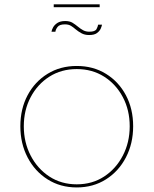

<svg xmlns="http://www.w3.org/2000/svg" viewBox="-20 -834 690 863"><path d="M325 8.5Q251 8.5 193.8 -27.8Q136.5 -64 104 -126.5Q71.5 -189 71.5 -266.5Q71.5 -344.5 104 -405.8Q136.5 -467 193.8 -502.2Q251 -537.5 325 -537.5Q399 -537.5 456.2 -502.2Q513.5 -467 546 -405.8Q578.5 -344.5 578.5 -266.5Q578.5 -189 546 -126.5Q513.5 -64 456.2 -27.8Q399 8.5 325 8.5ZM325 -5.5Q394.5 -5.5 448 -40.5Q501.5 -75.5 532.2 -134.8Q563 -194 563 -266.5Q563 -339 532.2 -397.2Q501.5 -455.5 448 -489.5Q394.5 -523.5 325 -523.5Q255.5 -523.5 202 -489.5Q148.5 -455.5 117.8 -397.2Q87 -339 87 -266.5Q87 -194 117.8 -134.8Q148.5 -75.5 202 -40.5Q255.5 -5.5 325 -5.5ZM438.5 -723Q437.5 -716.5 432.8 -705.5Q428 -694.5 416 -685.5Q404 -676.5 380.5 -676.5Q361 -676.5 346.2 -684.5Q331.5 -692.5 319 -703Q309.5 -711.5 298.8 -718Q288 -724.5 272 -724.5Q247.5 -724.5 238.8 -713Q230 -701.5 229 -691.5H211.5Q212.5 -700 218.8 -711.2Q225 -722.5 238.2 -731Q251.5 -739.5 273 -739.5Q293 -739.5 305.8 -731.8Q318.5 -724 330.5 -714Q342.5 -704 354.2 -697.8Q366 -691.5 381.5 -691.5Q407.5 -691.5 413.8 -703.2Q420 -715 421 -723ZM221.5 -801.5V-814.5H428V-801.5Z"/></svg>

Font: Epilogue Thin
Style: Regular
Weight: 250
Designer: Tyler Finck
Foundry: Etcetera Type Co
Version: Version 2.111